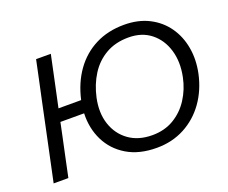

<svg xmlns="http://www.w3.org/2000/svg" viewBox="-119 -915 1322 1115"><g transform="rotate(-20 542.0 -357.5)"><path d="M40 0Q52.5 -59 64.2 -114Q76 -169 90 -236L140 -473Q154.5 -541 166.5 -597Q178.5 -653 191 -713H282Q269.5 -653.5 257.5 -597.2Q245.5 -541 231 -472.5L215.5 -400H355.5Q378 -500 430.2 -573.2Q482.5 -646.5 560.5 -686.2Q638.5 -726 738 -726Q825.5 -726 891.2 -692.5Q957 -659 998 -601Q1039 -543 1052.2 -468.2Q1065.5 -393.5 1048 -310.5Q1027.5 -215.5 975.8 -143Q924 -70.5 847.2 -29.8Q770.5 11 675 11Q566.5 11 491.8 -33.8Q417 -78.5 379.5 -154.2Q342 -230 345.5 -322H199L181 -236Q166.5 -169 155 -114Q143.5 -59 131 0ZM676 -67Q751.5 -67 809.2 -101.5Q867 -136 904.2 -194Q941.5 -252 956 -322.5Q974.5 -412 952.5 -486Q930.5 -560 875 -604Q819.5 -648 737.5 -648Q656.5 -648 596.8 -613.5Q537 -579 499 -519Q461 -459 444.5 -383Q425.5 -294 449.2 -222.5Q473 -151 531.5 -109Q590 -67 676 -67Z"/></g></svg>

Font: Commissioner
Style: Italic
Weight: 400
Italic angle: -12°
Designer: Kostas Bartsokas
Foundry: Kostas Bartsokas
Version: Version 1.000; ttfautohint (v1.8.3)